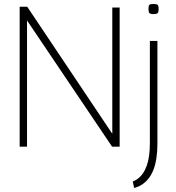

<svg xmlns="http://www.w3.org/2000/svg" viewBox="-20 -738 884 966"><path d="M79 0V-704H117L545 -65V-700H582V0H544L116 -635V0ZM772 -532V-16Q772 66 751.5 117.5Q731 169 689 194Q684 197 678 199.5Q672 202 666.5 204Q661 206 655 208L648 175Q654 173 659.5 170Q665 167 671 163Q702 141 718 96.5Q734 52 734 -17V-532ZM752 -667Q737 -667 732 -672Q727 -677 727 -693Q727 -709 731.5 -713.5Q736 -718 752 -718Q768 -718 773 -713.5Q778 -709 778 -693Q778 -677 773 -672Q768 -667 752 -667Z"/></svg>

Font: Georama ExtraLight
Style: Regular
Weight: 250
Version: Version 1.001